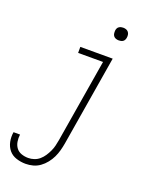

<svg xmlns="http://www.w3.org/2000/svg" viewBox="-201 -798 870 1109"><g transform="rotate(20 234.0 -243.0)"><path d="M97 223Q68 223 40 214Q12 205 -5.5 184Q-23 163 -29 134Q-35 105 -30 75H10Q7 97 10.5 118.5Q14 140 26 156Q38 172 58 179Q78 186 100 186Q118 186 136 180Q154 174 168.5 161.5Q183 149 193.5 133Q204 117 212 100Q220 83 224.5 65Q229 47 232 29L317 -483H164V-520H363L271 35Q267 58 261 80Q255 102 245 123Q235 144 219.5 163.5Q204 183 184.5 197Q165 211 142.5 217Q120 223 97 223ZM360 -631Q350 -631 341.5 -634Q333 -637 327.5 -644Q322 -651 321 -660.5Q320 -670 321 -680Q322 -686 325 -692Q328 -698 334 -702Q340 -706 346.5 -707.5Q353 -709 359 -709Q369 -709 377.5 -706Q386 -703 391.5 -696Q397 -689 398.5 -679.5Q400 -670 398 -660Q397 -654 394 -648Q391 -642 385.5 -638Q380 -634 373 -632.5Q366 -631 360 -631Z"/></g></svg>

Font: Iosevka Term Curly XLt Obl
Style: Regular
Weight: 200
Italic angle: -9°
Designer: Belleve Invis
Foundry: Belleve Invis
Version: Version 32.3.0